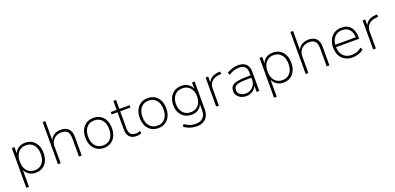

<svg xmlns="http://www.w3.org/2000/svg" viewBox="10 -1770 6218 3024"><g transform="rotate(-20 3119.0 -258.5)"><path d="M92 180V-487H136V-367H131Q150 -427 198.5 -461Q247 -495 315 -495Q382 -495 431.5 -464Q481 -433 508.5 -377Q536 -321 536 -244Q536 -168 509 -111Q482 -54 432 -23Q382 8 315 8Q247 8 199 -26.5Q151 -61 132 -120H137V180ZM313 -34Q394 -34 441.5 -90Q489 -146 489 -244Q489 -341 442 -397Q395 -453 313 -453Q232 -453 184.5 -397Q137 -341 137 -244Q137 -146 184.5 -90Q232 -34 313 -34Z M688 0V-705H733V-372H727Q748 -432 796.5 -463.5Q845 -495 908 -495Q968 -495 1007.5 -474.5Q1047 -454 1066.5 -413Q1086 -372 1086 -310V0H1040V-306Q1040 -354 1027 -386.5Q1014 -419 985 -436Q956 -453 908 -453Q856 -453 816.5 -430.5Q777 -408 755 -369Q733 -330 733 -280V0Z M1459 8Q1391 8 1341 -23.5Q1291 -55 1263.5 -111.5Q1236 -168 1236 -244Q1236 -320 1263.5 -376.5Q1291 -433 1341 -464Q1391 -495 1459 -495Q1527 -495 1577 -464Q1627 -433 1654 -376.5Q1681 -320 1681 -244Q1681 -168 1654 -111.5Q1627 -55 1577 -23.5Q1527 8 1459 8ZM1458 -34Q1540 -34 1587.5 -90Q1635 -146 1635 -244Q1635 -341 1587.5 -397Q1540 -453 1459 -453Q1378 -453 1330 -397Q1282 -341 1282 -244Q1282 -146 1330 -90Q1378 -34 1458 -34Z M2004 8Q1928 8 1888.5 -35Q1849 -78 1849 -156V-448H1750V-487H1849V-638H1894V-487H2066V-448H1894V-165Q1894 -100 1921 -67Q1948 -34 2007 -34Q2028 -34 2046.5 -38.5Q2065 -43 2079 -50L2089 -11Q2077 -3 2052 2.5Q2027 8 2004 8Z M2370 8Q2302 8 2252 -23.5Q2202 -55 2174.5 -111.5Q2147 -168 2147 -244Q2147 -320 2174.5 -376.5Q2202 -433 2252 -464Q2302 -495 2370 -495Q2438 -495 2488 -464Q2538 -433 2565 -376.5Q2592 -320 2592 -244Q2592 -168 2565 -111.5Q2538 -55 2488 -23.5Q2438 8 2370 8ZM2369 -34Q2451 -34 2498.5 -90Q2546 -146 2546 -244Q2546 -341 2498.5 -397Q2451 -453 2370 -453Q2289 -453 2241 -397Q2193 -341 2193 -244Q2193 -146 2241 -90Q2289 -34 2369 -34Z M2949 188Q2890 188 2836 170Q2782 152 2740 119L2761 82Q2792 103 2821.5 117.5Q2851 132 2883 138.5Q2915 145 2950 145Q3027 145 3069.5 101.5Q3112 58 3112 -20V-140H3117Q3101 -80 3052 -45.5Q3003 -11 2936 -11Q2867 -11 2817 -41.5Q2767 -72 2739.5 -126.5Q2712 -181 2712 -253Q2712 -326 2739.5 -380.5Q2767 -435 2817 -465Q2867 -495 2936 -495Q3003 -495 3052.5 -460Q3102 -425 3118 -364H3112V-487H3156V-26Q3156 42 3132 90Q3108 138 3061.5 163Q3015 188 2949 188ZM2935 -53Q3017 -53 3064.5 -108Q3112 -163 3112 -253Q3112 -344 3064.5 -398.5Q3017 -453 2935 -453Q2854 -453 2806 -398.5Q2758 -344 2758 -253Q2758 -163 2806 -108Q2854 -53 2935 -53Z M3340 0V-487H3384V-377H3379Q3399 -433 3444 -462.5Q3489 -492 3557 -496L3586 -498L3591 -456L3546 -452Q3471 -445 3428 -401.5Q3385 -358 3385 -291V0Z M3845 8Q3797 8 3757.5 -11Q3718 -30 3695.5 -62Q3673 -94 3673 -134Q3673 -190 3702.5 -221Q3732 -252 3797.5 -264.5Q3863 -277 3970 -277H4028V-237H3972Q3901 -237 3852.5 -232.5Q3804 -228 3775.5 -217Q3747 -206 3734 -187Q3721 -168 3721 -138Q3721 -91 3756.5 -62.5Q3792 -34 3848 -34Q3896 -34 3934 -56.5Q3972 -79 3994 -117Q4016 -155 4016 -202V-318Q4016 -387 3984 -420Q3952 -453 3886 -453Q3840 -453 3799 -440Q3758 -427 3714 -398L3693 -437Q3720 -455 3752 -468Q3784 -481 3818 -488Q3852 -495 3885 -495Q3941 -495 3980.5 -476Q4020 -457 4041 -418Q4062 -379 4062 -318V0H4018V-117H4024Q4012 -82 3987 -53.5Q3962 -25 3926 -8.5Q3890 8 3845 8Z M4244 180V-487H4288V-367H4283Q4302 -427 4350.5 -461Q4399 -495 4467 -495Q4534 -495 4583.5 -464Q4633 -433 4660.5 -377Q4688 -321 4688 -244Q4688 -168 4661 -111Q4634 -54 4584 -23Q4534 8 4467 8Q4399 8 4351 -26.5Q4303 -61 4284 -120H4289V180ZM4465 -34Q4546 -34 4593.5 -90Q4641 -146 4641 -244Q4641 -341 4594 -397Q4547 -453 4465 -453Q4384 -453 4336.5 -397Q4289 -341 4289 -244Q4289 -146 4336.5 -90Q4384 -34 4465 -34Z M4840 0V-705H4885V-372H4879Q4900 -432 4948.5 -463.5Q4997 -495 5060 -495Q5120 -495 5159.5 -474.5Q5199 -454 5218.5 -413Q5238 -372 5238 -310V0H5192V-306Q5192 -354 5179 -386.5Q5166 -419 5137 -436Q5108 -453 5060 -453Q5008 -453 4968.5 -430.5Q4929 -408 4907 -369Q4885 -330 4885 -280V0Z M5629 8Q5555 8 5501 -22Q5447 -52 5417.5 -108Q5388 -164 5388 -243Q5388 -318 5416.5 -374.5Q5445 -431 5496 -463Q5547 -495 5616 -495Q5684 -495 5729.5 -465.5Q5775 -436 5798.5 -383Q5822 -330 5822 -256V-234H5417V-274H5800L5780 -258Q5780 -349 5738 -401.5Q5696 -454 5615 -454Q5559 -454 5518.5 -427.5Q5478 -401 5456 -355Q5434 -309 5434 -249V-243Q5434 -177 5457.5 -130Q5481 -83 5524.5 -58.5Q5568 -34 5627 -34Q5670 -34 5711.5 -47.5Q5753 -61 5793 -95L5814 -59Q5781 -27 5730.5 -9.5Q5680 8 5629 8Z M5971 0V-487H6015V-377H6010Q6030 -433 6075 -462.5Q6120 -492 6188 -496L6217 -498L6222 -456L6177 -452Q6102 -445 6059 -401.5Q6016 -358 6016 -291V0Z"/></g></svg>

Font: Nunito Sans 10pt ExtraLight
Style: Regular
Weight: 250
Designer: Vernon Adams
Foundry: Vernon Adams
Version: Version 3.101;gftools[0.9.27]